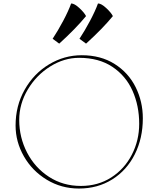

<svg xmlns="http://www.w3.org/2000/svg" viewBox="-20 -1079 915 1109"><path d="M784 -364Q784 -468 745.5 -554.5Q707 -641 629 -693Q551 -745 437 -745Q350 -745 270 -695Q190 -645 140.5 -562Q91 -479 91 -386Q91 -285 136.5 -197.5Q182 -110 263 -57.5Q344 -5 447 -5Q546 -5 622.5 -54Q699 -103 741.5 -185.5Q784 -268 784 -364ZM70 -354Q70 -468 122.5 -561Q175 -654 263 -707Q351 -760 452 -760Q562 -760 642 -709.5Q722 -659 763.5 -575.5Q805 -492 805 -396Q805 -280 758.5 -187.5Q712 -95 628 -42.5Q544 10 436 10Q334 10 250 -41Q166 -92 118 -176Q70 -260 70 -354ZM477 -827 439 -855Q470 -902 500 -958.5Q530 -1015 546 -1059Q565 -1059 593.5 -1032.5Q622 -1006 632 -986Q571 -912 477 -827ZM322 -827 284 -855Q315 -902 345 -958.5Q375 -1015 391 -1059Q410 -1059 438.5 -1032.5Q467 -1006 477 -986Q416 -912 322 -827Z"/></svg>

Font: TMT Limkin
Style: Regular
Weight: 400
Designer: Gabriel Drozdov
Version: Version 1.000;Glyphs 3.1.2 (3151)